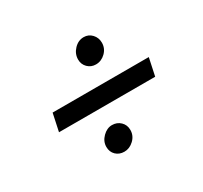

<svg xmlns="http://www.w3.org/2000/svg" viewBox="-106 -690 801 759"><g transform="rotate(-30 294.5 -310.5)"><path d="M287 -481Q287 -507 306 -527Q325 -547 350 -547Q372 -547 387 -531Q402 -515 402 -492Q402 -466 383 -447.5Q364 -429 339 -429Q317 -429 302 -444Q287 -459 287 -481ZM95 -350H534L517 -270H78ZM211 -126Q211 -151 230.5 -170.5Q250 -190 273 -190Q296 -190 311.5 -175Q327 -160 327 -137Q327 -111 307.5 -92.5Q288 -74 264 -74Q241 -74 226 -88.5Q211 -103 211 -126Z"/></g></svg>

Font: Decalotype Medium Italic
Style: Regular
Weight: 500
Italic angle: -12°
Designer: Alfredo Marco Pradil
Foundry: Alfredo Marco Pradil
Version: Version 1.0